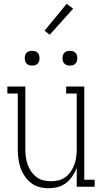

<svg xmlns="http://www.w3.org/2000/svg" viewBox="-20 -988 540 1016"><path d="M237 8Q212 8 187.5 1.5Q163 -5 143.5 -20.5Q124 -36 110 -57Q96 -78 88 -101.5Q80 -125 77 -150Q74 -175 74 -200V-493H19V-530H114V-200Q114 -179 116.5 -158.5Q119 -138 126 -118.5Q133 -99 144.5 -81.5Q156 -64 172.5 -51.5Q189 -39 209 -34Q229 -29 250 -29Q271 -29 291 -34Q311 -39 327.5 -51.5Q344 -64 355.5 -81.5Q367 -99 374 -118.5Q381 -138 383.5 -158.5Q386 -179 386 -200V-493H330V-530H426V-37H481V0H386V-101Q378 -78 364 -57Q350 -36 330.5 -20.5Q311 -5 286.5 1.5Q262 8 237 8ZM350 -641Q342 -641 334.5 -643Q327 -645 321 -651Q315 -657 313 -664.5Q311 -672 311 -680Q311 -688 313 -695.5Q315 -703 321 -709Q327 -715 334.5 -717Q342 -719 350 -719Q358 -719 365.5 -717Q373 -715 379 -709Q385 -703 387 -695.5Q389 -688 389 -680Q389 -672 387 -664.5Q385 -657 379 -651Q373 -645 365.5 -643Q358 -641 350 -641ZM150 -641Q142 -641 134.5 -643Q127 -645 121 -651Q115 -657 113 -664.5Q111 -672 111 -680Q111 -688 113 -695.5Q115 -703 121 -709Q127 -715 134.5 -717Q142 -719 150 -719Q158 -719 165.5 -717Q173 -715 179 -709Q185 -703 187 -695.5Q189 -688 189 -680Q189 -672 187 -664.5Q185 -657 179 -651Q173 -645 165.5 -643Q158 -641 150 -641ZM243 -804 216 -826 333 -968 367 -942Z"/></svg>

Font: Iosevka Slab Extralight
Style: Regular
Weight: 200
Monospace: yes
Designer: Belleve Invis
Foundry: Belleve Invis
Version: Version 11.1.1; ttfautohint (v1.8.3)